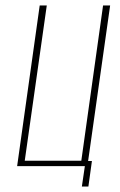

<svg xmlns="http://www.w3.org/2000/svg" viewBox="-20 -611 441 706"><path d="M281 75 292 0H43L126 -591H152L71 -20H279L359 -591H385L304 -19H318L305 75Z"/></svg>

Font: Alumni Sans Thin
Style: Italic
Weight: 100
Italic angle: -8°
Designer: Robert E. Leuschke
Foundry: Robert E. Leuschke
Version: Version 1.016